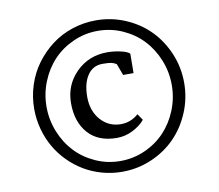

<svg xmlns="http://www.w3.org/2000/svg" viewBox="-90 -1025 1220 1072"><g transform="rotate(-10 520.0 -489.0)"><path d="M164.6 -489.7Q164.6 -415.5 191.9 -347.7Q219.2 -279.8 266.1 -230Q313 -180.2 379.2 -150.4Q445.3 -120.6 519.5 -120.6Q593.8 -120.6 659.9 -150.4Q726.1 -180.2 772.9 -230Q819.8 -279.8 847.2 -347.7Q874.5 -415.5 874.5 -489.7Q874.5 -563.5 847.2 -631.3Q819.8 -699.2 772.9 -749Q726.1 -798.8 659.9 -828.6Q593.8 -858.4 519.5 -858.4Q445.3 -858.4 379.2 -828.6Q313 -798.8 266.1 -749Q219.2 -699.2 191.9 -631.3Q164.6 -563.5 164.6 -489.7ZM94.7 -489.7Q94.7 -560.1 116 -625.2Q137.2 -690.4 176.3 -743.2Q215.3 -795.9 267.3 -835.4Q319.3 -875 384.5 -896.5Q449.7 -918 519.5 -918Q606.9 -918 685.8 -884.3Q764.6 -850.6 821.3 -793.2Q877.9 -735.8 911.4 -656.5Q944.8 -577.1 944.8 -489.7Q944.8 -401.9 911.4 -322.3Q877.9 -242.7 821.3 -185.1Q764.6 -127.4 685.8 -93.5Q606.9 -59.6 519.5 -59.6Q460.9 -59.6 405.8 -75Q350.6 -90.3 304 -118.2Q257.3 -146 218.3 -185.5Q179.2 -225.1 152.1 -272.5Q125 -319.8 109.9 -375.5Q94.7 -431.2 94.7 -489.7ZM522.5 -251Q416.5 -251 359.6 -315.4Q302.7 -379.9 302.7 -485.4Q302.7 -588.9 374 -660.2Q445.3 -731.4 551.3 -731.4Q586.9 -731.4 625 -723.1Q663.1 -714.8 676.8 -701.7L675.8 -591.3H616.7L592.8 -656.2Q580.6 -665 564.9 -668.7Q549.3 -672.4 513.7 -672.4Q459 -672.4 428.5 -627.2Q397.9 -582 397.9 -504.9Q397.9 -425.3 443.4 -374Q488.8 -322.8 557.6 -322.8Q613.8 -322.8 657.2 -361.3L681.6 -325.7Q658.2 -296.4 614.5 -273.7Q570.8 -251 522.5 -251Z"/></g></svg>

Font: HaufeMerriweather
Style: Regular
Weight: 400
Designer: Eben Sorkin ( eben@eyebytes.com )
Foundry: Eben Sorkin
Version: Version 1.56